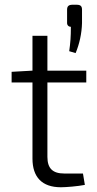

<svg xmlns="http://www.w3.org/2000/svg" viewBox="-20 -782 409 810"><path d="M299 -558C315 -596 325 -641 326 -685V-741C326 -756 320 -762 303 -762H286C270 -762 263 -756 263 -741V-688C262 -676 269 -669 279 -669C279 -626 277 -602 272 -566ZM330 -50H251C203 -50 180 -71 180 -120V-434H344V-484H180V-631H117V-484L29 -479V-434H117V-113C117 -35 157 8 237 8C258 8 308 4 338 -2Z"/></svg>

Font: SnT
Style: Regular
Weight: 300
Designer: Natanael Gama
Version: Version 1.001;PS 001.001;hotconv 1.0.70;makeotf.lib2.5.58329